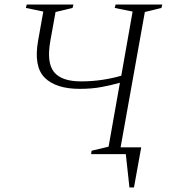

<svg xmlns="http://www.w3.org/2000/svg" viewBox="-20 -680 746 847"><path d="M382 0 384 -15 459 -33 509 -315Q474 -305 430 -296.5Q386 -288 332 -288Q227 -288 177.5 -337Q128 -386 148 -500L171 -629L94 -645L98 -660H304L300 -645L225 -627L202 -499Q185 -403 218.5 -362Q252 -321 337 -321Q387 -321 432.5 -328Q478 -335 515 -346L565 -629L486 -645L490 -660H696L692 -645L619 -627L512 -30H603L571 147H551L535 0Z"/></svg>

Font: Spectral ExtraLight
Style: Italic
Weight: 275
Italic angle: -10°
Designer: Jean-Baptiste Levee
Foundry: Production Type
Version: Version 2.001